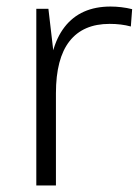

<svg xmlns="http://www.w3.org/2000/svg" viewBox="-20 -567 424 587"><path d="M91 -540H128L151 -343V0H91ZM129 -301Q129 -422 177.5 -484.5Q226 -547 318 -547Q334 -547 351 -545Q368 -543 384 -539L380 -486Q351 -494 315 -494Q234 -494 192.5 -441Q151 -388 151 -282Z"/></svg>

Font: Pathway Extreme 28pt ExtraLight
Style: Regular
Weight: 250
Designer: Eduardo Rodriguez Tunni
Foundry: Eduardo Rodriguez Tunni
Version: Version 1.001;gftools[0.9.26]